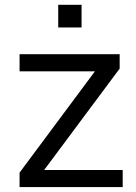

<svg xmlns="http://www.w3.org/2000/svg" viewBox="-20 -759 550 779"><path d="M59.4 -58.6 384.8 -496 384.5 -469.7H59.4V-539.1H465.5V-480.7L139.3 -42.6L138.5 -69.3H477.8V0H59.4ZM216.2 -739.4H310.9V-647.7H216.2Z"/></svg>

Font: Min Sans VF VF
Style: Regular
Weight: 400
Designer: Jinseong-Kim, NotoSansCJK, Nunito
Foundry: Jinseong-Kim
Version: Version 1.420;Glyphs 3.1.2 (3151)